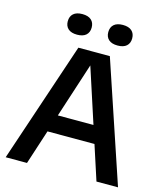

<svg xmlns="http://www.w3.org/2000/svg" viewBox="-134 -1039 978 1140"><g transform="rotate(15 355.0 -469.5)"><path d="M9.5 0 258 -740H451.5L700 0H567.5L346 -680.5H361.5L140.5 0ZM166.5 -212.5 195.5 -320H513.5L542.5 -212.5ZM479 -812.5Q443 -812.5 424.2 -829.2Q405.5 -846 405.5 -875.5Q405.5 -905.5 424.2 -922.2Q443 -939 479 -939Q515 -939 533.8 -922.2Q552.5 -905.5 552.5 -875.5Q552.5 -846 533.8 -829.2Q515 -812.5 479 -812.5ZM230 -812.5Q194 -812.5 175.2 -829.2Q156.5 -846 156.5 -875.5Q156.5 -905.5 175.2 -922.2Q194 -939 230 -939Q266 -939 284.8 -922.2Q303.5 -905.5 303.5 -875.5Q303.5 -846 284.8 -829.2Q266 -812.5 230 -812.5Z"/></g></svg>

Font: Encode Sans SC SemiBold
Style: Regular
Weight: 600
Version: Version 3.002